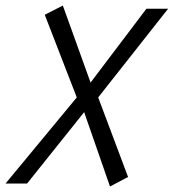

<svg xmlns="http://www.w3.org/2000/svg" viewBox="-110 -487 676 700"><path d="M291 192.9 196.8 -78.1 -11.2 182.1H-89.8L169.9 -131.8L53.2 -433.1L119.1 -466.8L220.2 -186L423.8 -455.1H502.9L248 -131.8L356.9 158.2Z"/></svg>

Font: Anonymous Pro
Style: Italic
Weight: 400
Italic angle: -12°
Monospace: yes
Designer: Mark Simonson
Version: Version 1.003